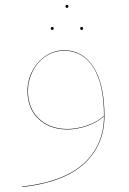

<svg xmlns="http://www.w3.org/2000/svg" viewBox="-20 -528 526 783"><path d="M406 -55Q406 62 324.5 138.5Q243 215 71 235L70 233Q242 213 323 137.5Q404 62 404 -54Q378 -29 335.5 -14.5Q293 0 256 0Q182 0 137 -43Q92 -86 92 -157Q92 -200 111.5 -238Q131 -276 165.5 -299.5Q200 -323 242 -323Q318 -323 362 -253.5Q406 -184 406 -55ZM256 -2Q293 -2 335.5 -16.5Q378 -31 404 -56Q404 -184 361 -252.5Q318 -321 242 -321Q200 -321 166 -298Q132 -275 113 -237Q94 -199 94 -157Q94 -87 138.5 -44.5Q183 -2 256 -2ZM247 -502Q247 -508 253 -508Q259 -508 259 -502Q259 -496 253 -496Q247 -496 247 -502ZM187 -412Q187 -418 193 -418Q199 -418 199 -412Q199 -406 193 -406Q187 -406 187 -412ZM307 -412Q307 -418 313 -418Q319 -418 319 -412Q319 -406 313 -406Q307 -406 307 -412Z"/></svg>

Font: FiraGO Two
Style: Regular
Weight: 100
Designer: bBox Type
Foundry: bBox Type GmbH
Version: Version 1.001